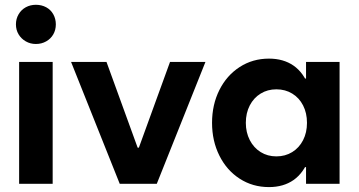

<svg xmlns="http://www.w3.org/2000/svg" viewBox="-20 -760 1483 794"><path d="M59.1 -503.9H197.8V0H59.1ZM45.9 -659.2Q45.9 -682.1 56.9 -700.9Q67.9 -719.7 86.7 -730Q105.5 -740.2 128.4 -740.2Q151.9 -740.2 170.9 -730Q189.9 -719.7 200.4 -700.9Q210.9 -682.1 210.9 -659.2Q210.9 -636.2 200.4 -617.9Q189.9 -599.6 170.9 -588.9Q151.9 -578.1 128.4 -578.1Q105.5 -578.1 86.7 -588.9Q67.9 -599.6 56.9 -617.9Q45.9 -636.2 45.9 -659.2Z M683.1 -503.9H829.6L628.4 0H500ZM273.9 -503.9H420.4L603.5 0L526.9 -149.4H603.5V0H475.1Z M1092.3 13.7Q1024.9 13.7 971.2 -21Q917.5 -55.7 887.2 -116.5Q856.9 -177.2 856.9 -252Q856.9 -327.1 887.2 -387.7Q917.5 -448.2 971.2 -482.9Q1024.9 -517.6 1092.3 -517.6Q1152.3 -517.6 1194.1 -488.5Q1235.8 -459.5 1257.8 -400.1Q1279.8 -340.8 1279.8 -252L1230 -435.1H1291.5V-68.8H1230L1279.8 -252Q1279.8 -163.1 1257.8 -104Q1235.8 -44.9 1194.1 -15.6Q1152.3 13.7 1092.3 13.7ZM1249.5 -252Q1249.5 -292.5 1233.4 -324Q1217.3 -355.5 1188.5 -373Q1159.7 -390.6 1123 -390.6Q1086.4 -390.6 1057.9 -373Q1029.3 -355.5 1012.9 -324Q996.6 -292.5 996.6 -252Q996.6 -212.4 1012.9 -180.7Q1029.3 -148.9 1057.9 -131.1Q1086.4 -113.3 1123 -113.3Q1159.7 -113.3 1188.5 -131.1Q1217.3 -148.9 1233.4 -180.4Q1249.5 -211.9 1249.5 -252ZM1245.6 0V-101.6L1267.6 -252L1245.6 -385.7V-503.9H1384.3V0Z"/></svg>

Font: Wanted Sans Variable
Style: Regular
Weight: 400
Designer: Original Design by Kil Hyung-jin and Kang Hanbin, Wanted Lab, Inc; Hangeul from Source Han Sans by Jang Soo-young and Ka
Foundry: Wanted Lab, Inc.
Version: Version 1.003;Glyphs 3.2 (3227)